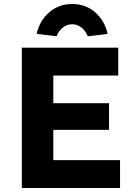

<svg xmlns="http://www.w3.org/2000/svg" viewBox="-20 -938 680 958"><path d="M89 0V-700H570V-561H246V-423H524V-290H246V-139H579V0ZM262 -757 163 -769Q177 -834 225 -876Q273 -918 340 -918Q408 -918 455.5 -876Q503 -834 517 -769L418 -757Q408 -783 387 -800Q366 -817 340 -817Q314 -817 293 -800Q272 -783 262 -757Z"/></svg>

Font: Readex Pro bold
Style: Bold
Weight: 700
Designer: Bonnie Shaver-Troup, Thomas Jockin
Foundry: Lexend
Version: Version 1.200; ttfautohint (v1.8.3)